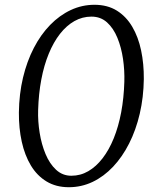

<svg xmlns="http://www.w3.org/2000/svg" viewBox="-20 -773 654 803"><path d="M268 10Q214.5 10 174.8 -14Q135 -38 109.2 -80.8Q83.5 -123.5 71 -180.2Q58.5 -237 59 -302.5Q60 -380 76.2 -448.2Q92.5 -516.5 121.5 -572.5Q150.5 -628.5 189.8 -668.8Q229 -709 276 -731Q323 -753 375 -753Q429.5 -753 468.8 -728.5Q508 -704 533.2 -661Q558.5 -618 570.2 -562Q582 -506 581.5 -442.5Q580.5 -366 564.5 -297.5Q548.5 -229 520 -172.8Q491.5 -116.5 452.8 -75.5Q414 -34.5 367.2 -12.2Q320.5 10 268 10ZM278.5 -38Q316.5 -38 349.2 -57Q382 -76 409 -111Q436 -146 455.8 -194.8Q475.5 -243.5 486.8 -303.2Q498 -363 500 -431Q501.5 -478.5 494.5 -526.5Q487.5 -574.5 471 -614.8Q454.5 -655 427.8 -679.2Q401 -703.5 362.5 -703.5Q324.5 -703.5 291.2 -684.8Q258 -666 231 -631.5Q204 -597 184 -548.5Q164 -500 152.8 -440.5Q141.5 -381 139.5 -313Q138 -266 145.8 -217.8Q153.5 -169.5 170.5 -128.8Q187.5 -88 214.5 -63Q241.5 -38 278.5 -38Z"/></svg>

Font: Merriweather Light
Style: Italic
Weight: 300
Italic angle: -7.8°
Designer: Eben Sorkin
Foundry: Eben Sorkin
Version: Version 2.101